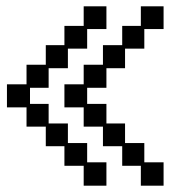

<svg xmlns="http://www.w3.org/2000/svg" viewBox="-20 -560 540 608"><path d="M125 -159H64V-220H2V-293H64V-355H125V-417H184V-478H245V-540H317V-468H256V-406H195V-344H134V-282H75V-231H134V-169H195V-107H256V-46H317V28H245V-35H184V-97H125ZM245 -220H184V-293H245V-355H306V-417H367V-478H426V-540H498V-468H437V-406H376V-344H317V-282H256V-231H317V-169H376V-107H437V-46H498V28H426V-35H367V-97H306V-159H245Z"/></svg>

Font: DotGothic16
Style: Regular
Weight: 400
Designer: Fontworks Inc.
Foundry: Fontworks Inc.
Version: Version 1.100